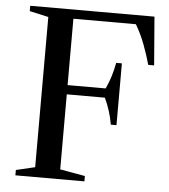

<svg xmlns="http://www.w3.org/2000/svg" viewBox="-54 -810 755 859"><g transform="rotate(5 324.0 -381.0)"><path d="M47 0V-24L132 -44V-718.5L47 -737.5V-761.5H605L622.5 -544H596Q584.5 -586 567.2 -632.2Q550 -678.5 525 -720.5H244.5V-44L357 -24V0ZM452.5 -263Q442.5 -324 415.5 -381H231V-422.5H415.5Q429.5 -452 438.2 -481.8Q447 -511.5 452.5 -540.5H478V-263Z"/></g></svg>

Font: Libre Caslon Text
Style: Regular
Weight: 400
Designer: Pablo Impallari, Rodrigo Fuenzalida, Katja Schimmel
Foundry: Pablo Impallari, Rodrigo Fuenzalida
Version: Version 2.000